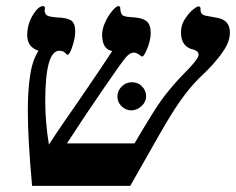

<svg xmlns="http://www.w3.org/2000/svg" viewBox="-20 -609 772 628"><path d="M630 -432H629Q629 -442 612 -447Q572 -456 572 -503Q572 -525 582 -542Q594 -562 607 -574Q623 -588 629 -588Q634 -588 635 -585Q636 -583 636 -576Q636 -562 651 -558L689 -551Q732 -544 732 -503Q732 -472 709 -440Q684 -402 631 -353Q600 -322 571 -281Q542 -240 502 -170L406 -1H85Q71 -153 71 -247Q71 -315 79 -365Q86 -412 106 -443Q69 -455 69 -494Q69 -529 87 -559Q105 -589 121 -589Q127 -589 127 -582L126 -575Q126 -565 133 -559Q140 -554 166 -552Q201 -551 214 -541Q226 -532 226 -506Q226 -486 217 -458Q208 -430 201 -430Q198 -430 192 -437Q186 -443 174 -443Q128 -443 128 -277Q128 -210 140 -136Q172 -186 242 -286Q320 -400 347 -442Q314 -448 314 -496Q314 -513 323 -534Q332 -555 346 -572Q360 -589 367 -589Q372 -589 373 -585Q374 -567 379 -561Q383 -556 397 -554L420 -552Q446 -550 459 -540Q473 -529 473 -501Q473 -479 462 -451Q451 -424 445 -424L441 -426Q427 -437 418 -437Q406 -437 394 -424Q380 -409 322 -324Q257 -230 199 -140H420Q484 -249 509 -283Q533 -316 569 -355Q602 -388 618 -408Q630 -423 630 -432ZM364 -294V-293Q364 -312 378 -326Q392 -340 411 -340Q431 -340 444 -327Q458 -313 458 -294Q458 -276 443 -262Q427 -248 410 -248Q391 -248 377 -262Q364 -275 364 -294Z"/></svg>

Font: Libra Serif Modern
Style: Bold Italic
Weight: 700
Italic angle: -12°
Designer: Stefan Peev, Context Ltd
Foundry: Stefan Peev, Context Ltd
Version: Version 1.000